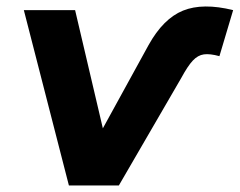

<svg xmlns="http://www.w3.org/2000/svg" viewBox="-20 -568 734 588"><path d="M191 0 53 -537H210L295 -175L435 -430Q480 -511 540.5 -535.5Q601 -560 694 -537L652 -396Q623 -404 604.5 -401.5Q586 -399 570.5 -382.5Q555 -366 535 -329L344 0Z"/></svg>

Font: Montserrat
Style: Bold Italic
Weight: 700
Italic angle: -11.3°
Designer: Julieta Ulanovsky
Foundry: Julieta Ulanovsky
Version: Version 9.000; ttfautohint (v1.8.4.7-5d5b)